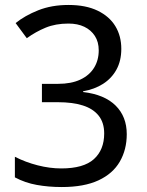

<svg xmlns="http://www.w3.org/2000/svg" viewBox="-20 -744 591 774"><path d="M229 10Q176 10 128.5 1.5Q81 -7 40 -29V-112Q83 -90 132 -77.5Q181 -65 227 -65Q317 -65 358.5 -102.5Q400 -140 400 -206Q400 -250 377.5 -278Q355 -306 313.5 -319Q272 -332 214 -332H149V-406H214Q267 -406 303.5 -423Q340 -440 359 -470.5Q378 -501 378 -541Q378 -575 362.5 -599Q347 -623 320 -636Q293 -649 256 -649Q204 -649 164 -632.5Q124 -616 88 -590L43 -651Q80 -681 134 -702.5Q188 -724 256 -724Q326 -724 373.5 -701Q421 -678 445 -638.5Q469 -599 469 -547Q469 -499 449.5 -463.5Q430 -428 395.5 -406Q361 -384 315 -376V-373Q401 -363 446 -318.5Q491 -274 491 -203Q491 -141 463 -92.5Q435 -44 377 -17Q319 10 229 10Z"/></svg>

Font: lhindi05
Style: Book
Weight: 400
Designer: Jelle Bosma - Monotype Design Team
Foundry: Monotype Imaging Inc.
Version: Version 2.003